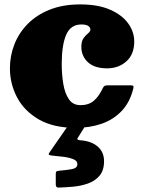

<svg xmlns="http://www.w3.org/2000/svg" viewBox="-20 -560 674 871"><path d="M25 -250Q25 -306.5 45.2 -358.5Q65.5 -410.5 105.5 -451.2Q145.5 -492 205.2 -516Q265 -540 344 -540Q425 -540 479.5 -516Q534 -492 561.5 -453.8Q589 -415.5 589 -372Q589 -313.5 553.5 -281.8Q518 -250 466 -250Q408.5 -250 378.8 -277.8Q349 -305.5 349 -348Q349 -373.5 359.2 -387.2Q369.5 -401 379.8 -409.2Q390 -417.5 390 -426Q390 -436 380 -442.5Q370 -449 349 -449Q300.5 -449 280.2 -402.2Q260 -355.5 260 -270Q260 -223 267 -180.2Q274 -137.5 292.2 -110.2Q310.5 -83 345 -83Q382 -83 405.2 -102.5Q428.5 -122 446.5 -160.5Q450 -168 454.8 -170.5Q459.5 -173 471 -173H569Q582 -173 584.5 -170.2Q587 -167.5 584.5 -157.5Q569 -95 531.2 -55.8Q493.5 -16.5 439.8 1.8Q386 20 323 20Q222.5 20 156.2 -18.2Q90 -56.5 57.5 -118.2Q25 -180 25 -250ZM233 276.5V228Q233 219.5 237 217.2Q241 215 248.5 214.5Q279 212 305 207.5Q331 203 331 184.5Q331 169.5 312.2 162Q293.5 154.5 267 151.2Q240.5 148 218 146Q203.5 144.5 201.5 141.2Q199.5 138 204.5 131.5L285 15.5Q288.5 10.5 298 10.5H347Q358.5 10.5 361.8 12.5Q365 14.5 361 20.5L336.5 59.5Q330 68 331.2 71.8Q332.5 75.5 346 76.5Q394.5 80 423.2 104.8Q452 129.5 452 171.5Q452 213.5 431.2 237.5Q410.5 261.5 378 272.8Q345.5 284 310.2 287Q275 290 245.5 291Q233 291.5 233 276.5Z"/></svg>

Font: Besley* Fatface
Style: Regular
Weight: 900
Designer: Owen Earl
Foundry: indestructible type*
Version: Version 3.000; ttfautohint (v1.8.3)